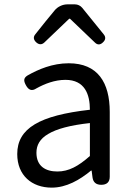

<svg xmlns="http://www.w3.org/2000/svg" viewBox="-20 -847 603 880"><path d="M483 -250V-334C483 -469 428 -557 295 -557C220 -557 155 -529 106 -501C87 -489 88 -476 99 -456C111 -434 126 -428 147 -442C185 -463 231 -481 280 -481C369 -481 392 -414 392 -344C161 -318 59 -259 59 -141C59 -43 126 13 217 13C284 13 345 -22 397 -65H400L404 -34C407 -11 421 0 444 0C469 0 483 -12 483 -37V-167ZM201 -233C239 -256 301 -273 392 -283V-207V-132C339 -85 295 -61 243 -61C189 -61 147 -85 147 -147C147 -182 163 -211 201 -233ZM189 -749 142 -690C131 -677 134 -664 146 -653C158 -642 171 -641 183 -652L297 -761H301L415 -652C427 -640 440 -641 452 -653C464 -664 466 -677 455 -690L357 -811C349 -821 336 -827 324 -827H298H288C267 -827 244 -816 231 -800Z"/></svg>

Font: GenSenRounded2 TW R
Style: Regular
Weight: 400
Version: Version 2.100;PS 2.1;hotconv 16.6.51;makeotf.lib2.5.65220 DE